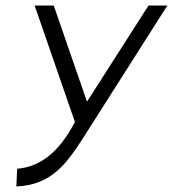

<svg xmlns="http://www.w3.org/2000/svg" viewBox="-20 -471 624 693"><path d="M250 -32V-30C190 85 119 132 42 138L39 202C165 197 220 120 280 27L584 -451H516L294 -104L174 -451H105Z"/></svg>

Font: Charger Pro
Style: LitObl
Weight: 300
Designer: Jasper
Foundry: Cannot Into Space Fonts
Version: Version 1.09